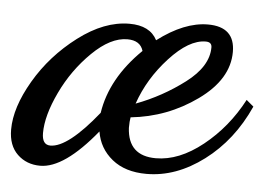

<svg xmlns="http://www.w3.org/2000/svg" viewBox="-64 -408 703 503"><g transform="rotate(5 287.5 -156.5)"><path d="M-26 -41Q-26 -99 15.5 -170Q57 -241 125 -292.5Q193 -344 259 -344Q313 -344 332 -307Q402 -360 464 -360Q535 -360 535 -294Q535 -222 457 -166Q379 -110 283 -100Q281 -90 281 -72Q285 1 358 1Q419 1 481 -48.5Q543 -98 582 -172L601 -156Q560 -65 487.5 -10.5Q415 44 337 44Q281 44 246.5 16Q212 -12 205 -56Q121 47 58 47Q22 47 -2 24Q-26 1 -26 -41ZM58 -39Q58 -8 80 -8Q126 -8 204 -105Q218 -197 299 -276Q291 -303 257 -303Q213 -303 165 -256Q117 -209 87.5 -147Q58 -85 58 -39ZM293 -137Q362 -163 420 -207Q478 -251 478 -301Q478 -315 462 -315Q418 -315 367 -259.5Q316 -204 293 -137Z"/></g></svg>

Font: TypoPRO Dancing Script
Style: Bold
Weight: 700
Designer: Pablo Impallari
Foundry: Pablo Impallari. www.impallari.com Igino Marini. www.ikern.com
Version: Version 1.002